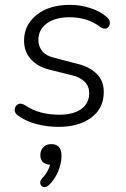

<svg xmlns="http://www.w3.org/2000/svg" viewBox="-20 -514 518 790"><path d="M221 8Q173 8 130 -3.5Q87 -15 56 -37Q40 -47 40.5 -62Q41 -77 53 -84.5Q65 -92 83 -81Q114 -60 149.5 -51Q185 -42 224 -42Q281 -42 314 -65Q347 -88 347 -131Q347 -159 328.5 -177.5Q310 -196 277 -204L181 -228Q134 -240 106.5 -271Q79 -302 79 -347Q79 -411 130.5 -452.5Q182 -494 268 -494Q311 -494 351 -481Q391 -468 417 -446Q433 -433 432 -418.5Q431 -404 419.5 -398Q408 -392 391 -404Q340 -443 266 -443Q208 -443 173 -418Q138 -393 138 -349Q138 -323 154 -303.5Q170 -284 204 -276L300 -251Q349 -239 378 -210Q407 -181 407 -136Q407 -68 355.5 -30Q304 8 221 8ZM182 247Q170 258 159.5 255.5Q149 253 146 242Q143 231 154 219Q179 192 186 164Q146 161 146 124Q146 104 158.5 91.5Q171 79 191 79Q233 79 233 127Q233 159 219 192Q205 225 182 247Z"/></svg>

Font: Nunito Light
Style: Italic
Weight: 300
Italic angle: -9°
Designer: Vernon Adams
Foundry: Vernon Adams
Version: Version 3.601; ttfautohint (v1.8.2.53-6de2)